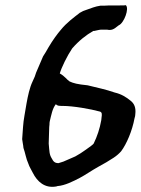

<svg xmlns="http://www.w3.org/2000/svg" viewBox="-20 -714 546 745"><path d="M75 -266C69 -234 69 -209 66 -174C67 -163 70 -153 71 -140C78 -121 81 -98 90 -79C94 -66 102 -55 107 -44C125 -8 154 16 195 10C197 10 201 9 203 8C232 6 265 -11 290 -24C311 -35 335 -52 360 -66C383 -78 404 -91 421 -102C433 -110 442 -118 450 -127C471 -155 493 -206 502 -255C504 -261 505 -266 505 -271C508 -296 501 -312 487 -323C470 -337 451 -349 425 -355C391 -367 356 -374 320 -383C280 -387 265 -391 250 -398C239 -405 232 -418 212 -429C218 -451 241 -498 260 -526C286 -556 314 -578 342 -594H346C352 -595 366 -599 373 -599H395C419 -593 430 -609 441 -616C461 -624 483 -682 468 -694L461 -693H451C424 -692 413 -694 385 -692H370C349 -689 333 -682 313 -675C306 -673 299 -670 291 -665C290 -665 289 -664 288 -663C269 -648 239 -627 215 -597C203 -583 185 -559 168 -530C161 -517 154 -506 147 -495L120 -432L115 -417L106 -397C95 -374 88 -341 83 -313ZM173 -243C179 -267 183 -293 197 -310C201 -303 211 -303 223 -303C264 -303 332 -291 368 -281C376 -278 376 -271 374 -258L373 -248C367 -214 357 -185 344 -158C342 -153 325 -142 317 -136L307 -129C299 -123 288 -116 272 -107C258 -101 242 -94 226 -87L207 -81C193 -81 187 -87 181 -99C171 -115 172 -126 169 -157C169 -178 171 -200 171 -221L172 -231C172 -235 172 -239 173 -243Z"/></svg>

Font: Vapor
Style: Obl
Weight: 400
Foundry: Cannot Into Space Fonts
Version: Version 0.179